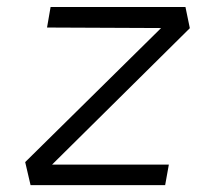

<svg xmlns="http://www.w3.org/2000/svg" viewBox="-20 -538 626 558"><path d="M531.7 -456.1 519 -517.6H127L116.7 -458L448.2 -456.5L53.2 -66.9L68.8 0H460L470.7 -59.6H131.3Z"/></svg>

Font: Cascadia Mono PL Light
Style: Italic
Weight: 300
Italic angle: -10°
Monospace: yes
Designer: Aaron Bell
Foundry: Saja Typeworks
Version: Version 2404.023